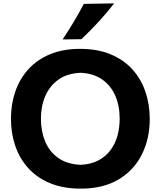

<svg xmlns="http://www.w3.org/2000/svg" viewBox="-20 -1091 940 1125"><path d="M451.7 -125.3Q372.4 -129.1 320.9 -165.7Q269.4 -202.3 244.6 -262.2Q219.7 -322.2 219.7 -394.8Q219.7 -468.5 245.4 -528.3Q271.1 -588.1 322.7 -624.7Q374.3 -661.2 451.7 -664.5Q526.7 -661.2 577.8 -625.9Q628.9 -590.6 655.1 -531Q681.2 -471.5 681.2 -394.8Q681.2 -341 667.5 -293.4Q653.9 -245.8 625.7 -209Q597.6 -172.1 554.4 -150Q511.1 -127.9 451.7 -125.3ZM454.2 14.3Q584.1 14.3 674 -39.1Q764 -92.4 810.7 -184.9Q857.4 -277.5 857.4 -394.8Q857.4 -479.9 831.8 -554.2Q806.3 -628.6 755.5 -684.8Q704.6 -741 628 -772.8Q551.3 -804.7 449.6 -804.7Q349.3 -804.7 273.4 -773.2Q197.6 -741.7 146.6 -685.6Q95.6 -629.5 69.8 -555Q44.1 -480.5 44.1 -394.3Q44.1 -312.8 68.5 -239.2Q92.9 -165.6 143.2 -108.5Q193.6 -51.4 270.9 -18.6Q348.3 14.3 454.2 14.3ZM346.8 -859.9 457.3 -861.4Q510.1 -911.9 558.8 -964.6Q607.4 -1017.2 648.7 -1071.2L471 -1068.2Q443.9 -1016.1 412.8 -964.1Q381.7 -912 346.8 -859.9Z"/></svg>

Font: Pinar-VF-FD
Style: Regular
Weight: 300
Designer: Amin Abedi
Version: Version 3.0